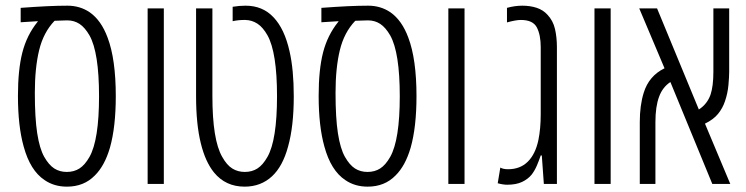

<svg xmlns="http://www.w3.org/2000/svg" viewBox="-20 -660 2676 689"><path d="M220.2 9.8Q174.3 9.8 140.1 -13.7Q88.4 -47.9 64.9 -134.3Q44.4 -207.5 44.4 -315.9Q44.4 -410.2 60.3 -471.9Q76.2 -533.7 114.3 -581.1L116.2 -584L54.2 -580.1V-631.8Q106.9 -635.7 147.9 -637.7Q189 -639.6 222.2 -639.6Q267.1 -639.6 302.2 -615.7Q343.3 -586.9 366.2 -524.9Q395.5 -447.3 395.5 -314.9Q395.5 -204.1 374.5 -129.9Q355.5 -64.9 320.3 -30.3Q281.2 9.8 220.2 9.8ZM219.7 -43Q245.6 -43 265.1 -55.4Q284.7 -67.9 301.3 -97.2Q335.4 -158.2 335.4 -314.5Q335.4 -471.7 301.3 -532.7Q284.7 -561.5 265.4 -574.2Q246.1 -586.9 221.2 -586.9Q209.5 -586.4 198.2 -586.2Q187 -585.9 175.8 -585.4Q135.7 -543.5 120.4 -479.7Q105 -416 105 -326.7Q105 -237.3 113.5 -181.9Q122.1 -126.5 138.7 -97.2Q155.3 -67.9 174.8 -55.4Q194.3 -43 219.7 -43Z M509.8 0V-629.9H567.9V0Z M857.9 9.8Q789.6 9.8 748 -41Q716.8 -79.6 700.7 -145.5Q683.6 -214.4 683.6 -314.9V-629.9H742.2V-314.9Q742.2 -158.2 777.3 -97.2Q793.9 -67.4 813.7 -55.2Q833.5 -43 858.4 -43Q884.3 -43 903.8 -55.4Q923.3 -67.9 939.9 -97.2Q974.1 -157.7 974.1 -314.9Q974.1 -471.7 939.9 -533.2Q923.3 -562.5 903.6 -575.2Q883.8 -587.9 860.4 -588.4Q837.9 -588.9 814.9 -584V-635.7Q838.9 -639.6 861.3 -639.6Q922.4 -639.6 961.4 -598.1Q1001 -556.6 1019 -476.1Q1034.2 -410.2 1034.2 -314.5Q1034.2 -206.5 1013.7 -133.8Q994.6 -63 956.1 -27.3Q916 9.8 857.9 9.8Z M1299.3 9.8Q1253.4 9.8 1219.2 -13.7Q1167.5 -47.9 1144 -134.3Q1123.5 -207.5 1123.5 -315.9Q1123.5 -410.2 1139.4 -471.9Q1155.3 -533.7 1193.4 -581.1L1195.3 -584L1133.3 -580.1V-631.8Q1186 -635.7 1227.1 -637.7Q1268.1 -639.6 1301.3 -639.6Q1346.2 -639.6 1381.3 -615.7Q1422.4 -586.9 1445.3 -524.9Q1474.6 -447.3 1474.6 -314.9Q1474.6 -204.1 1453.6 -129.9Q1434.6 -64.9 1399.4 -30.3Q1360.4 9.8 1299.3 9.8ZM1298.8 -43Q1324.7 -43 1344.2 -55.4Q1363.8 -67.9 1380.4 -97.2Q1414.6 -158.2 1414.6 -314.5Q1414.6 -471.7 1380.4 -532.7Q1363.8 -561.5 1344.5 -574.2Q1325.2 -586.9 1300.3 -586.9Q1288.6 -586.4 1277.3 -586.2Q1266.1 -585.9 1254.9 -585.4Q1214.8 -543.5 1199.5 -479.7Q1184.1 -416 1184.1 -326.7Q1184.1 -237.3 1192.6 -181.9Q1201.2 -126.5 1217.8 -97.2Q1234.4 -67.9 1253.9 -55.4Q1273.4 -43 1298.8 -43Z M1588.9 0V-629.9H1647V0Z M1800.3 2.9Q1785.2 2.9 1766.1 -2.4L1775.4 -58.6Q1785.6 -52.7 1803.2 -52.7Q1846.7 -52.7 1874 -79.8Q1901.4 -106.9 1912.1 -157.7Q1920.4 -198.2 1920.4 -250.5V-491.2Q1920.4 -534.7 1906.5 -561.5Q1892.6 -588.4 1849.1 -588.4Q1831.5 -588.4 1799.3 -579.6V-631.8Q1827.6 -639.6 1854.5 -639.6Q1882.3 -639.6 1905.5 -632.1Q1928.7 -624.5 1944.3 -607.4Q1964.8 -585.9 1971.7 -555.7Q1978.5 -525.4 1978.5 -491.2V0H1931.6L1924.3 -102.1H1920.4Q1914.1 -83.5 1906.5 -65.7Q1898.9 -47.9 1887.7 -33.2Q1874.5 -17.1 1853.3 -7.1Q1832 2.9 1800.3 2.9Z M2113.3 0V-629.9H2171.4V0Z M2275.9 0V-221.7Q2275.9 -282.2 2290 -327.1Q2308.6 -387.7 2364.7 -415L2273.9 -629.9H2337.9L2487.8 -267.1Q2517.6 -286.1 2529.8 -320.3Q2540 -351.1 2540 -401.9V-629.9H2596.7V-401.9Q2596.7 -384.8 2594 -354.7Q2591.3 -324.7 2581.5 -296.4Q2573.2 -271.5 2556.6 -251.2Q2540 -231 2509.8 -216.3L2600.6 0H2536.1L2385.7 -365.7Q2357.4 -346.7 2345.2 -313Q2332 -277.8 2332 -221.7V0Z"/></svg>

Font: Open Sans Condensed Light
Style: Regular
Weight: 300
Width: 3
Designer: Monotype Design Team
Foundry: Monotype Imaging Inc.
Version: Version 3.003; ttfautohint (v1.8.4)